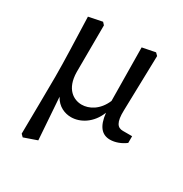

<svg xmlns="http://www.w3.org/2000/svg" viewBox="-147 -539 806 844"><g transform="rotate(30 255.5 -116.5)"><path d="M150 169 135 -44C156 -4 193 9 223 9C269 9 322 -21 347 -85C354 -19 380 9 421 9C447 9 476 -2 498 -19V-53H451C424 -53 408 -71 410 -134L417 -413L405 -425L339 -412L342 -142C318 -85 273 -62 236 -62C196 -62 147 -89 146 -176L147 -413L136 -425L67 -411C71 -284 75 -196 75 -111C75 -23 73 70 72 180L84 192Z"/></g></svg>

Font: Yrsa
Style: Regular
Weight: 400
Designer: Anna Giedrys (Yrsa+Rasa design), David Brezina (Yrsa art-direction, Rasa art-direction, design)
Foundry: Rosetta Type Foundry
Version: Version 1.001;PS 1.1;hotconv 1.0.88;makeotf.lib2.5.647800